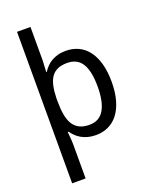

<svg xmlns="http://www.w3.org/2000/svg" viewBox="-179 -856 944 1191"><g transform="rotate(-20 293.0 -260.0)"><path d="M173.8 -463.9Q185.1 -481 199.2 -495.8Q213.4 -510.7 232.2 -521.7Q251 -532.7 274.4 -539.3Q297.9 -545.9 327.1 -545.9Q373 -545.9 410.6 -528.3Q448.2 -510.7 474.9 -475.8Q501.5 -440.9 516.1 -389.2Q530.8 -337.4 530.8 -269Q530.8 -200.2 516.1 -148.2Q501.5 -96.2 474.9 -61Q448.2 -25.9 410.6 -8.1Q373 9.8 327.1 9.8Q298.3 9.8 274.9 3.4Q251.5 -2.9 232.7 -13.4Q213.9 -23.9 199.5 -38.1Q185.1 -52.2 173.8 -67.9H168Q169.4 -51.3 170.9 -36.1Q171.9 -23.4 172.9 -10Q173.8 3.4 173.8 11.2V240.2H85V-759.8H173.8V-536.1L169.9 -463.9ZM310.1 -472.2Q272.9 -472.2 247.3 -460.9Q221.7 -449.7 205.8 -426.8Q189.9 -403.8 182.4 -369.6Q174.8 -335.4 173.8 -289.1V-269Q173.8 -219.7 180.4 -181.4Q187 -143.1 202.9 -116.9Q218.8 -90.8 245.1 -77.4Q271.5 -64 311 -64Q377 -64 408 -117.2Q439 -170.4 439 -270Q439 -371.6 408 -421.9Q377 -472.2 310.1 -472.2Z"/></g></svg>

Font: Droid Sans
Style: Regular
Weight: 400
Version: Version 1.00 build 113